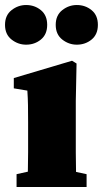

<svg xmlns="http://www.w3.org/2000/svg" viewBox="-38 -745 410 765"><path d="M66 -567Q34 -567 8 -587.5Q-18 -608 -18 -646Q-18 -684 8 -704.5Q34 -725 66 -725Q100 -725 125 -704.5Q150 -684 150 -646Q150 -608 125 -587.5Q100 -567 66 -567ZM268 -567Q236 -567 210 -587.5Q184 -608 184 -646Q184 -684 210 -704.5Q236 -725 268 -725Q302 -725 327 -704.5Q352 -684 352 -646Q352 -608 327 -587.5Q302 -567 268 -567ZM28 0V-51L73 -61Q74 -98 74 -138.5Q74 -179 74 -210V-258Q74 -299 73.5 -326.5Q73 -354 71 -384L17 -393V-434L249 -503L267 -492L264 -343V-210Q264 -179 264 -137.5Q264 -96 265 -60L307 -51V0Z"/></svg>

Font: Source Serif Pro Black
Style: Regular
Weight: 900
Designer: Frank Grießhammer
Foundry: Adobe Systems Incorporated
Version: Version 3.001;hotconv 1.0.111;makeotfexe 2.5.65597